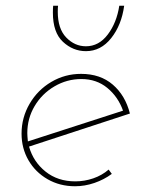

<svg xmlns="http://www.w3.org/2000/svg" viewBox="-20 -642 510 668"><path d="M242 -11Q274 -11 304.5 -21.5Q335 -32 358 -52L369 -37Q342 -17 308.5 -5.5Q275 6 241 6Q188 6 145.5 -18.5Q103 -43 79 -84.5Q55 -126 55 -177Q55 -233 83 -281Q111 -329 158.5 -357Q206 -385 262 -385Q329 -385 372.5 -347.5Q416 -310 432 -247L81 -132Q96 -79 138.5 -45Q181 -11 242 -11ZM263 -367Q213 -367 169.5 -341.5Q126 -316 100.5 -273Q75 -230 75 -179Q75 -170 77 -150L408 -257Q391 -305 353.5 -336Q316 -367 263 -367ZM279 -464Q234 -464 199 -496.5Q164 -529 164 -598Q164 -614 165 -622H182Q181 -615 181 -601Q181 -542 210.5 -511.5Q240 -481 279 -481Q324 -481 355 -522Q386 -563 395 -622H412Q403 -555 367 -509.5Q331 -464 279 -464Z"/></svg>

Font: Josefin Sans Thin
Style: Italic
Weight: 200
Italic angle: -7°
Designer: Santiago Orozco
Foundry: Typemade
Version: Version 2.000